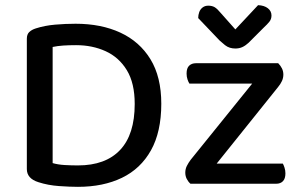

<svg xmlns="http://www.w3.org/2000/svg" viewBox="-20 -712 1166 744"><path d="M502 -309Q502 -191 445.5 -131Q389 -71 282 -71Q256 -71 230.5 -72.5Q205 -74 184 -80V-530Q203 -534 225 -535.5Q247 -537 275 -537Q338 -537 389.5 -513.5Q441 -490 471.5 -440Q502 -390 502 -309ZM605 -310Q605 -414 563 -482.5Q521 -551 446.5 -585.5Q372 -620 273 -620Q234 -620 193.5 -616.5Q153 -613 119 -602Q103 -597 93.5 -588Q84 -579 84 -562V-57Q84 -20 129 -6Q166 6 208.5 9Q251 12 282 12Q380 12 452.5 -23Q525 -58 565 -129.5Q605 -201 605 -310ZM757 0H718Q709 -8 703.5 -19Q698 -30 698 -43Q698 -57 704 -69Q710 -81 719 -93L1021 -467H1058Q1067 -458 1072.5 -447Q1078 -436 1078 -423Q1078 -410 1072.5 -398Q1067 -386 1057 -374ZM1042 -467V-388H714Q710 -394 706.5 -404.5Q703 -415 703 -427Q703 -448 713 -457.5Q723 -467 739 -467ZM733 0V-78H1076Q1079 -73 1082.5 -62.5Q1086 -52 1086 -40Q1086 -20 1076.5 -10Q1067 0 1050 0ZM836 -661 892 -598 980 -692Q1004 -691 1018 -680Q1032 -669 1032 -652Q1032 -638 1024 -628Q1016 -618 1002 -605L943 -546Q931 -535 919 -529.5Q907 -524 892 -524Q881 -524 871 -527Q861 -530 852 -537Q843 -544 831 -555L748 -642Q748 -654 752 -665Q756 -676 765 -683Q774 -690 787 -690Q802 -690 812 -684Q822 -678 836 -661Z"/></svg>

Font: Baloo Tamma 2 Medium
Style: Regular
Weight: 500
Designer: Divya Kowshik, Shuchita Grover and Ek Type
Foundry: Ek Type
Version: Version 1.700